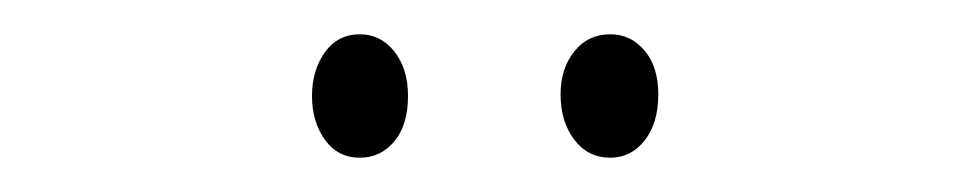

<svg xmlns="http://www.w3.org/2000/svg" viewBox="-20 -720 567 112"><path d="M162 -664Q162 -679 169.5 -689.5Q177 -700 190 -700Q202 -700 210 -690Q218 -680 218 -664Q218 -647 210 -637.5Q202 -628 190 -628Q177 -628 169.5 -638.5Q162 -649 162 -664ZM307 -665Q307 -680 315 -690Q323 -700 336 -700Q348 -700 356 -690.5Q364 -681 364 -665Q364 -648 356 -638Q348 -628 336 -628Q323 -628 315 -638.5Q307 -649 307 -665Z"/></svg>

Font: Noto Sans Arabic ExtCond ExtLt
Style: Regular
Weight: 200
Width: 2
Designer: Monotype Design Team, Nadine Chahine, Nizar Qandah and Khaled Hosny
Foundry: Monotype Imaging Inc.
Version: Version 2.012; ttfautohint (v1.8.4.7-5d5b)